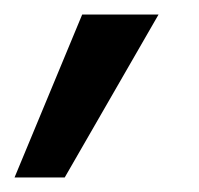

<svg xmlns="http://www.w3.org/2000/svg" viewBox="-28 -121 273 264"><path d="M61 123H-8L85 -101H190Z"/></svg>

Font: Hind Madurai
Style: Regular
Weight: 400
Designer: Jyotish Sonowal
Foundry: Indian Type Foundry
Version: Version 0.702;PS 1.0;hotconv 1.0.81;makeotf.lib2.5.63406